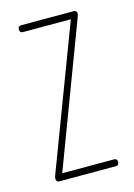

<svg xmlns="http://www.w3.org/2000/svg" viewBox="-82 -524 398 570"><g transform="rotate(-15 116.5 -238.5)"><path d="M30 0Q20 0 20 -11Q20 -14 22 -20L187 -456H40Q30 -456 30 -467Q30 -477 40 -477H201Q211 -477 211 -467Q211 -464 208 -456L44 -21H203Q213 -21 213 -11Q213 0 203 0Z"/></g></svg>

Font: Zen Loop
Style: Regular
Weight: 400
Designer: Yoshimichi Ohira
Foundry: A-1 Corp ZenFonts
Version: Version 1.000; ttfautohint (v1.8.3)